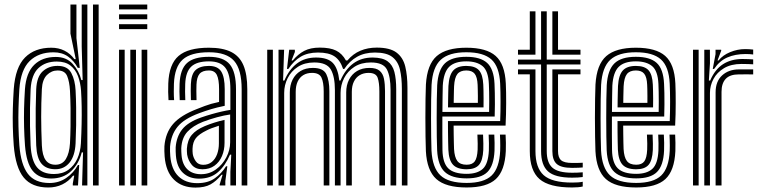

<svg xmlns="http://www.w3.org/2000/svg" viewBox="-20 -820 3370 849"><path d="M416.2 0H391.2V-800H416.2ZM366.3 0H342.9L347.2 -146L341.5 -146.2Q328.8 -95.7 294.3 -63.1Q259.8 -30.6 205.8 -30.6Q152.1 -30.6 124.4 -64.9Q96.6 -99.2 90.5 -176.8Q87.5 -218.4 86.5 -258.2Q85.5 -298 86.4 -339.1Q87.4 -380.2 90.3 -425.7Q95.6 -498.5 131.3 -533.3Q166.9 -568.2 226.8 -568.2Q273.4 -568.2 301.3 -537.6Q329.3 -507 339.7 -465.9H345.5L341.3 -613.8V-800H366.3ZM218.6 -50.5Q256.5 -50.5 282.2 -69Q307.9 -87.4 321.8 -118.1Q335.7 -148.8 337.7 -185.8Q340.1 -230.9 340.9 -271.8Q341.8 -312.7 341.1 -349.6Q340.5 -386.4 338.4 -419Q335.8 -454.2 324.9 -483.4Q313.9 -512.7 291.4 -530.3Q268.8 -547.9 231.1 -547.9Q181 -547.9 150 -518.9Q119 -489.9 115.4 -425.4Q113.4 -382.4 112.7 -342.9Q112.1 -303.4 112.7 -263Q113.4 -222.6 115.4 -177.3Q118.8 -110.9 143.2 -80.7Q167.7 -50.5 218.6 -50.5ZM224.9 -71.7Q184.4 -71.7 163.6 -96.2Q142.7 -120.7 140.1 -177Q138.5 -219.1 137.9 -259.5Q137.3 -299.8 137.9 -340.7Q138.6 -381.6 140.1 -425.1Q142.5 -480.8 169 -504.7Q195.6 -528.7 234.6 -528.7Q279 -528.7 295.5 -496.9Q312.1 -465 314.3 -419.6Q316.2 -383.2 316.7 -344.8Q317.3 -306.5 316.7 -266.7Q316 -226.9 314.2 -185.9Q311.5 -131.1 287.8 -101.4Q264 -71.7 224.9 -71.7ZM225 -91.6Q255.8 -91.6 271.3 -116.9Q286.7 -142.2 289.4 -185.9Q291.3 -221.4 291.9 -261.2Q292.5 -300.9 292 -341.4Q291.4 -381.8 289.4 -419.5Q287.3 -458.2 277.1 -483.3Q267 -508.4 234.7 -508.4Q207.8 -508.4 187.5 -488.3Q167.3 -468.2 165.1 -426Q162 -362.4 162.1 -303.4Q162.2 -244.5 165.1 -176.7Q167.3 -132.3 181.9 -112Q196.5 -91.6 225 -91.6ZM193.4 9.1Q121 9.1 84.9 -34.9Q48.7 -78.9 40.8 -176.9Q37.7 -218.9 36.7 -259Q35.7 -299.2 36.8 -340.3Q37.9 -381.4 40.8 -426.2Q47.9 -523.1 90.9 -566Q133.9 -609 206.9 -609Q239 -609 264.8 -596.1Q290.7 -583.3 309 -558.5H315L291.5 -671.5V-800H318V-651.6L332.7 -519.9L323.7 -520.1Q306.9 -551.7 280.5 -570.2Q254.2 -588.7 216.6 -588.7Q150.7 -588.7 111.2 -550.2Q71.7 -511.6 65.6 -426Q62.9 -382.3 61.8 -341.4Q60.7 -300.6 61.7 -260.3Q62.6 -220.1 65.6 -177.8Q72.3 -91.9 103.3 -51.4Q134.3 -10.8 198.9 -10.8Q240.3 -10.8 272.7 -32.9Q305.2 -54.9 324.6 -90.4H330.2L324.9 0H301.9L301.9 -8.4L308.2 -43.3H303.1Q283.5 -18.1 255.5 -4.5Q227.6 9.1 193.4 9.1Z M506.4 -778.3V-800H631.2V-778.3ZM506.4 -691.3V-713.1H631.2V-691.3ZM506.4 -734.8V-756.5H631.2V-734.8ZM606.2 0V-600H631.2V0ZM506.4 0V-600H531.3V0ZM556.3 0V-600H581.3V0Z M1048.6 0V-425.3Q1048.6 -512.9 1015.1 -550.9Q981.6 -588.9 903.9 -588.9Q823.8 -588.9 788 -556.7Q752.2 -524.5 749.1 -450.1Q748.5 -433.3 748.5 -414.5Q748.5 -395.7 749.9 -377.1H725.1Q723.8 -396.6 723.6 -413.6Q723.4 -430.5 724.1 -451.1Q727.4 -536.3 769.6 -572.6Q811.8 -609 903.9 -609Q964.7 -609 1002 -590.4Q1039.3 -571.8 1056.4 -531.4Q1073.5 -491.1 1073.5 -425.3V0ZM868.7 -49.7Q905.7 -49.7 934.7 -70.7Q963.8 -91.6 980.7 -124.1Q997.7 -156.5 997.7 -190.8V-313.8Q971.8 -310.2 939.9 -301.6Q908 -293 877.5 -281.4Q832.7 -263.6 808.4 -237Q784 -210.5 781.5 -164.5Q781.2 -156.4 781.8 -148.5Q782.4 -140.6 782.7 -134.2Q786 -93.2 808.4 -71.5Q830.8 -49.7 868.7 -49.7ZM874.9 -71.5Q844.5 -71.5 828.2 -90.9Q811.9 -110.3 807.5 -136.4Q806.9 -142.2 806.5 -149.9Q806 -157.6 806.3 -162.2Q808.8 -200.4 827.9 -223.3Q846.9 -246.1 885.2 -262.2Q904.2 -270.3 927.5 -277.7Q950.7 -285.1 972.9 -289.9V-188.6Q972.9 -156.7 961.6 -130Q950.4 -103.3 928.5 -87.4Q906.7 -71.5 874.9 -71.5ZM878.6 -91.2Q901.3 -91.2 916.7 -104Q932.2 -116.8 940.1 -138.4Q947.9 -160 947.9 -186.4V-264Q930.2 -258.7 916.5 -253.4Q902.9 -248.2 893.3 -243.1Q860.4 -227.2 846.3 -209.4Q832.2 -191.6 831.4 -162.4Q831.4 -156.3 831.4 -150.5Q831.5 -144.8 832.4 -138.6Q835.2 -121.7 846.1 -106.4Q857 -91.2 878.6 -91.2ZM844.3 9.5Q784.9 9.5 749.2 -25.6Q713.5 -60.6 708 -127.9Q707.2 -138.8 706.8 -152Q706.4 -165.3 707 -173.4Q711.6 -232.4 745 -271.3Q778.4 -310.3 852.8 -338.7Q871.4 -346.1 885.2 -351.3Q899 -356.4 913.6 -360.7Q928.2 -364.9 948.7 -369.3V-425.5Q948.7 -468.6 938.9 -488.5Q929.1 -508.4 903.9 -508.4Q874.9 -508.4 862.4 -493.5Q850 -478.5 848.8 -445.8Q848.4 -437.3 848.3 -418Q848.1 -398.7 849 -377.1H824.2Q823.2 -401.7 823.4 -418.7Q823.7 -435.8 824 -448.3Q825.8 -493.3 845.6 -510.9Q865.4 -528.5 903.9 -528.5Q942.5 -528.5 958.1 -504Q973.7 -479.5 973.7 -425.5V-352.1Q939.8 -345.2 913.9 -337.4Q888 -329.6 861 -319.6Q793.7 -294.7 765 -259.3Q736.2 -223.9 732 -171.4Q731.5 -162.6 731.8 -151.3Q732.2 -140.1 733 -129.9Q737.7 -71.3 768.8 -40.7Q799.9 -10.1 852.2 -10.1Q899.7 -10.1 929.9 -31.8Q960.2 -53.4 979.7 -84.9H985.3L976.4 -19.3V0H951.6L951.2 -4.1L964.3 -47.3H959.7Q936.5 -19.1 911.1 -4.8Q885.7 9.5 844.3 9.5ZM998.7 0.2V-60L1002.6 -136.1H997Q976.8 -88.1 944.1 -59Q911.3 -29.9 859.6 -30Q816.5 -30.2 789.2 -55.6Q761.8 -81.1 757.8 -132.1Q757.3 -139.9 756.8 -150.4Q756.3 -161 756.8 -168.8Q760.5 -216.1 785.7 -248Q810.9 -279.8 869.3 -300.5Q892.5 -308.6 915.4 -315.1Q938.2 -321.7 959.4 -326.5Q980.5 -331.4 998.7 -334V-425.3Q998.7 -491.4 976.8 -520Q955 -548.7 903.9 -548.7Q850.2 -548.7 825.6 -525.4Q801.1 -502.2 799 -448.9Q798.5 -432.7 798.4 -414.4Q798.3 -396.2 799.4 -377.1H774.7Q773.5 -397.4 773.5 -415.7Q773.5 -433.9 774.1 -449.4Q776.6 -513.4 806.7 -541.1Q836.9 -568.8 903.9 -568.8Q968.1 -568.8 995.9 -535.5Q1023.6 -502.3 1023.6 -425.3V0.2Z M1757 0V-426.7Q1757 -476 1748.6 -512.1Q1740.3 -548.1 1714.9 -567.9Q1689.5 -587.7 1638 -587.7Q1592.4 -587.7 1559.2 -569Q1525.9 -550.3 1502.4 -515.1H1497.1Q1484.7 -553.4 1459.2 -570.6Q1433.8 -587.7 1386.3 -587.7Q1340.8 -587.7 1309.8 -569.3Q1278.8 -550.9 1254.9 -515.1H1249L1258.8 -600H1283.7L1284 -590.4L1269.3 -552.7H1274.7Q1298 -580.8 1325.4 -595.1Q1352.8 -609.5 1394.2 -609.5Q1440 -609.5 1466.5 -596.2Q1493.1 -582.9 1509.6 -552.7H1516.3Q1540.9 -582 1573.5 -595.7Q1606.1 -609.5 1645.9 -609.5Q1704.1 -609.5 1733.2 -587.7Q1762.3 -565.8 1772 -525.9Q1781.7 -485.9 1781.7 -431.6V0ZM1161.6 0V-600H1186.6V0ZM1261.5 0V-411.4Q1261.5 -443.5 1273.8 -467.9Q1286 -492.2 1308.9 -506Q1331.8 -519.7 1363.5 -519.7Q1409.5 -519.7 1422.9 -492Q1436.4 -464.4 1436.4 -417.1V0H1411.4V-415.6Q1411.4 -455.3 1401.7 -476.5Q1392 -497.7 1359.9 -497.7Q1337.4 -497.7 1321.1 -487.8Q1304.9 -477.9 1296.2 -459.2Q1287.6 -440.6 1287.6 -414V0ZM1211.6 0V-600H1236.3L1231.7 -463.9H1237.5Q1258.3 -512.8 1293.2 -539.4Q1328 -565.9 1378.9 -565.6Q1429.7 -565.2 1452.1 -541.3Q1474.5 -517.4 1480.4 -463.9H1485.5Q1506.3 -512.7 1542.2 -539.4Q1578.1 -566 1629 -565.6Q1671.6 -565.2 1693.8 -549Q1716 -532.9 1724 -501.8Q1732 -470.7 1732 -425.1V0H1707V-421.9Q1707 -480.7 1691.1 -512.3Q1675.1 -543.8 1619.9 -543.8Q1577.1 -543.8 1547.1 -524.5Q1517.1 -505.2 1501.5 -474.4Q1486 -443.7 1486 -409.2V0H1460.9V-421.9Q1460.9 -480.7 1443.1 -512.3Q1425.2 -543.8 1369.7 -543.8Q1327 -543.8 1297.2 -524.5Q1267.3 -505.2 1252 -474.4Q1236.6 -443.7 1236.6 -409.2V0ZM1510.9 0V-411.4Q1510.9 -443.5 1523.4 -467.9Q1535.8 -492.2 1558.8 -506Q1581.9 -519.7 1613.7 -519.7Q1644.3 -519.7 1658.9 -506.9Q1673.6 -494.1 1678 -471.1Q1682.5 -448.1 1682.5 -417.1V0H1657.5V-415.6Q1657.5 -454.8 1649.9 -476.3Q1642.2 -497.7 1610 -497.7Q1587.5 -497.7 1570.7 -487.8Q1554 -477.9 1544.9 -459.2Q1535.7 -440.6 1535.7 -414V0Z M2043.5 9Q1951 9 1909.4 -28.3Q1867.8 -65.7 1863.2 -151.5Q1862.2 -176.2 1861.6 -215.7Q1861 -255.1 1861 -299.1Q1861 -343 1861.6 -382.4Q1862.2 -421.7 1863.3 -446.1Q1868.6 -534.9 1911.1 -572Q1953.7 -609 2041.9 -609Q2130.9 -609 2171.7 -572.7Q2212.6 -536.4 2216.6 -451Q2217.5 -432.5 2217.9 -410.5Q2218.2 -388.5 2218.2 -364.3Q2218.1 -340.1 2217.5 -314.8Q2216.9 -289.6 2215.6 -264.6H1985.8Q1986 -245.1 1986.2 -225.4Q1986.5 -205.6 1986.9 -188.9Q1987.3 -172.2 1987.7 -161.4Q1989.8 -124.6 2002.3 -108.1Q2014.7 -91.6 2043.5 -91.6Q2068.3 -91.6 2079.3 -106.5Q2090.2 -121.5 2092 -157.8Q2092.6 -167.8 2092.3 -185Q2092.1 -202.1 2091 -224.9H2116Q2117 -202.6 2117.3 -185Q2117.5 -167.4 2117 -156.7Q2114.8 -110.2 2097.9 -90.8Q2081.1 -71.5 2043.5 -71.5Q2001.9 -71.5 1983.3 -91.5Q1964.6 -111.5 1962.5 -158.6Q1962 -173.2 1961.6 -193.7Q1961.2 -214.3 1961 -237.9Q1960.8 -261.5 1960.8 -284.7H2191.7Q2192.6 -305.6 2193 -327.5Q2193.3 -349.4 2193.3 -371Q2193.3 -392.6 2192.9 -412.6Q2192.5 -432.6 2191.7 -449.9Q2188 -525.6 2152.9 -557.2Q2117.7 -588.9 2041.9 -588.9Q1965.3 -588.9 1929.1 -555.8Q1892.9 -522.8 1888.3 -444.7Q1887 -419.2 1886.5 -379.4Q1886 -339.5 1886 -295.9Q1886 -252.3 1886.6 -214.2Q1887.2 -176.2 1888 -154.1Q1892.1 -78.2 1927.4 -44.7Q1962.7 -11.1 2043.5 -11.1Q2119.8 -11.1 2153.9 -43.9Q2188 -76.6 2191.7 -152.8Q2192.2 -163.9 2192.1 -176Q2192 -188.2 2191.7 -200.8Q2191.3 -213.3 2190.7 -224.9H2215.6Q2216.5 -208.7 2217 -188.9Q2217.4 -169.1 2216.6 -151.9Q2212.6 -65.3 2172.5 -28.1Q2132.5 9 2043.5 9ZM2043.5 -31.2Q1977.4 -31.2 1947 -59.5Q1916.5 -87.7 1913 -155Q1911.9 -177.9 1911.4 -216.1Q1910.9 -254.4 1910.9 -297.7Q1910.9 -341 1911.5 -380Q1912 -419 1913.2 -443.1Q1917.3 -510.8 1947.2 -539.8Q1977.2 -568.8 2041.9 -568.8Q2104.1 -568.8 2133.9 -541.9Q2163.7 -515.1 2166.7 -449.2Q2167.6 -431.1 2168 -408Q2168.4 -384.9 2168.4 -358.7Q2168.3 -332.6 2167.4 -304.8H1936.1Q1935.9 -259.9 1936 -225.7Q1936.1 -191.4 1936.5 -156.8Q1937.5 -100.2 1961.9 -75.8Q1986.4 -51.3 2043.5 -51.3Q2090.8 -51.3 2114.9 -73.4Q2138.9 -95.5 2141.7 -154.2Q2142.3 -169.1 2142 -186.9Q2141.8 -204.6 2140.7 -224.9H2165.7Q2166.6 -206.6 2167 -188.5Q2167.4 -170.4 2166.7 -153.5Q2163.6 -87.5 2135.3 -59.4Q2106.9 -31.2 2043.5 -31.2ZM1936.3 -325H2142.8Q2143.3 -349.5 2143.3 -371.7Q2143.2 -393.9 2142.9 -413.4Q2142.5 -432.8 2141.7 -448.7Q2139.2 -506.6 2113.7 -527.7Q2088.3 -548.7 2041.9 -548.7Q1990.5 -548.7 1965.9 -524.3Q1941.4 -499.9 1937.9 -441.4Q1937.5 -428.2 1937 -395.6Q1936.5 -363.1 1936.3 -325ZM1961 -345.1Q1961.3 -361 1961.5 -378.4Q1961.7 -395.7 1962.1 -411.8Q1962.5 -427.9 1962.9 -439.9Q1965.8 -488 1984.2 -508.3Q2002.6 -528.5 2041.9 -528.5Q2080.8 -528.5 2097.9 -509.3Q2115 -490.1 2117 -446.1Q2117.5 -435.5 2117.9 -419.3Q2118.3 -403.1 2118.3 -383.8Q2118.4 -364.6 2118.1 -345.1ZM1986.2 -365.2H2093Q2093.2 -380.8 2093.1 -396.2Q2092.9 -411.5 2092.6 -424.5Q2092.3 -437.4 2092 -445.3Q2090.4 -479.3 2078.9 -493.9Q2067.3 -508.4 2041.9 -508.4Q2015 -508.4 2002.5 -492.6Q1990 -476.7 1987.9 -438.8Q1987.6 -429.2 1987.2 -418.1Q1986.9 -407 1986.7 -393.9Q1986.4 -380.8 1986.2 -365.2Z M2509.8 -34.4Q2434 -34.4 2403.3 -62.1Q2372.6 -89.7 2372.6 -151.9V-534.8H2270.5V-556.5H2372.6V-770H2397.6V-556.5H2546.8V-534.8H2397.6V-151.9Q2397.6 -100.7 2422.7 -78.5Q2447.8 -56.2 2509.8 -56.2Q2521.3 -56.2 2532.8 -56.6Q2544.3 -57.1 2556.8 -58.1V-37.2Q2546.8 -35.7 2535.4 -35.1Q2523.9 -34.4 2509.8 -34.4ZM2509.8 9Q2408.3 9 2365.5 -28.3Q2322.7 -65.7 2322.7 -151.9V-491.3H2270.5V-513.1H2347.7V-151.9Q2347.7 -78 2384.2 -45.3Q2420.8 -12.7 2509.8 -12.7Q2524.3 -12.7 2535.9 -13.5Q2547.6 -14.3 2556.8 -16.3V4.7Q2539.1 9 2509.8 9ZM2509.8 -77.7Q2461.4 -77.7 2441.9 -94.9Q2422.5 -112 2422.5 -151.9V-513.1H2546.8V-491.3H2447.5V-151.9Q2447.5 -123.5 2461.1 -111.5Q2474.8 -99.5 2509.8 -99.5Q2529.9 -99.5 2541.3 -99.7Q2552.8 -99.9 2556.8 -100.5V-79.6Q2549.1 -78.8 2538 -78.3Q2527 -77.7 2509.8 -77.7ZM2270.5 -578.3V-600H2322.7V-770H2347.7V-578.3ZM2422.5 -578.3V-770H2447.5V-600H2546.8V-578.3Z M2793.3 9Q2700.7 9 2659.1 -28.3Q2617.5 -65.7 2613 -151.5Q2612 -176.2 2611.4 -215.7Q2610.7 -255.1 2610.7 -299.1Q2610.7 -343 2611.4 -382.4Q2612 -421.7 2613.1 -446.1Q2618.3 -534.9 2660.9 -572Q2703.4 -609 2791.7 -609Q2880.6 -609 2921.5 -572.7Q2962.4 -536.4 2966.4 -451Q2967.2 -432.5 2967.6 -410.5Q2968 -388.5 2967.9 -364.3Q2967.9 -340.1 2967.3 -314.8Q2966.7 -289.6 2965.4 -264.6H2735.6Q2735.7 -245.1 2736 -225.4Q2736.2 -205.6 2736.6 -188.9Q2737.1 -172.2 2737.4 -161.4Q2739.5 -124.6 2752 -108.1Q2764.5 -91.6 2793.3 -91.6Q2818.1 -91.6 2829 -106.5Q2840 -121.5 2841.7 -157.8Q2842.3 -167.8 2842.1 -185Q2841.8 -202.1 2840.7 -224.9H2865.7Q2866.8 -202.6 2867 -185Q2867.3 -167.4 2866.7 -156.7Q2864.6 -110.2 2847.7 -90.8Q2830.8 -71.5 2793.3 -71.5Q2751.7 -71.5 2733 -91.5Q2714.4 -111.5 2712.2 -158.6Q2711.7 -173.2 2711.3 -193.7Q2710.9 -214.3 2710.7 -237.9Q2710.6 -261.5 2710.6 -284.7H2941.5Q2942.3 -305.6 2942.7 -327.5Q2943.1 -349.4 2943.1 -371Q2943 -392.6 2942.6 -412.6Q2942.3 -432.6 2941.4 -449.9Q2937.8 -525.6 2902.6 -557.2Q2867.4 -588.9 2791.7 -588.9Q2715 -588.9 2678.8 -555.8Q2642.7 -522.8 2638 -444.7Q2636.8 -419.2 2636.2 -379.4Q2635.7 -339.5 2635.7 -295.9Q2635.7 -252.3 2636.3 -214.2Q2637 -176.2 2637.8 -154.1Q2641.9 -78.2 2677.1 -44.7Q2712.4 -11.1 2793.3 -11.1Q2869.5 -11.1 2903.7 -43.9Q2937.8 -76.6 2941.4 -152.8Q2941.9 -163.9 2941.8 -176Q2941.8 -188.2 2941.4 -200.8Q2941 -213.3 2940.4 -224.9H2965.4Q2966.2 -208.7 2966.7 -188.9Q2967.2 -169.1 2966.4 -151.9Q2962.4 -65.3 2922.3 -28.1Q2882.2 9 2793.3 9ZM2793.3 -31.2Q2727.2 -31.2 2696.7 -59.5Q2666.3 -87.7 2662.7 -155Q2661.7 -177.9 2661.2 -216.1Q2660.7 -254.4 2660.7 -297.7Q2660.7 -341 2661.2 -380Q2661.7 -419 2662.9 -443.1Q2667 -510.8 2697 -539.8Q2726.9 -568.8 2791.7 -568.8Q2853.9 -568.8 2883.7 -541.9Q2913.4 -515.1 2916.4 -449.2Q2917.4 -431.1 2917.8 -408Q2918.2 -384.9 2918.1 -358.7Q2918.1 -332.6 2917.1 -304.8H2685.8Q2685.6 -259.9 2685.7 -225.7Q2685.8 -191.4 2686.3 -156.8Q2687.2 -100.2 2711.7 -75.8Q2736.1 -51.3 2793.3 -51.3Q2840.6 -51.3 2864.6 -73.4Q2888.7 -95.5 2891.5 -154.2Q2892 -169.1 2891.8 -186.9Q2891.5 -204.6 2890.5 -224.9H2915.4Q2916.3 -206.6 2916.8 -188.5Q2917.2 -170.4 2916.4 -153.5Q2913.4 -87.5 2885 -59.4Q2856.6 -31.2 2793.3 -31.2ZM2686 -325H2892.6Q2893.1 -349.5 2893 -371.7Q2893 -393.9 2892.6 -413.4Q2892.2 -432.8 2891.5 -448.7Q2888.9 -506.6 2863.5 -527.7Q2838.1 -548.7 2791.7 -548.7Q2740.2 -548.7 2715.7 -524.3Q2691.2 -499.9 2687.7 -441.4Q2687.3 -428.2 2686.8 -395.6Q2686.3 -363.1 2686 -325ZM2710.8 -345.1Q2711 -361 2711.2 -378.4Q2711.5 -395.7 2711.9 -411.8Q2712.3 -427.9 2712.7 -439.9Q2715.6 -488 2734 -508.3Q2752.4 -528.5 2791.7 -528.5Q2830.6 -528.5 2847.7 -509.3Q2864.8 -490.1 2866.7 -446.1Q2867.2 -435.5 2867.6 -419.3Q2868 -403.1 2868.1 -383.8Q2868.1 -364.6 2867.8 -345.1ZM2736 -365.2H2842.7Q2843 -380.8 2842.8 -396.2Q2842.7 -411.5 2842.4 -424.5Q2842.1 -437.4 2841.7 -445.3Q2840.2 -479.3 2828.6 -493.9Q2817.1 -508.4 2791.7 -508.4Q2764.7 -508.4 2752.2 -492.6Q2739.7 -476.7 2737.6 -438.8Q2737.3 -429.2 2737 -418.1Q2736.7 -407 2736.4 -393.9Q2736.2 -380.8 2736 -365.2Z M3094.3 0V-600H3119.1L3119.3 -540L3114.5 -463.9H3120.3Q3141.4 -513.2 3177.2 -536.2Q3213 -559.1 3263.4 -559.1Q3276.6 -559.1 3290.4 -558.5Q3304.3 -558 3310.5 -557.3V-535.6Q3303.1 -536.2 3287.9 -536.7Q3272.8 -537.2 3258.8 -537.2Q3212.9 -537.2 3181.8 -518.7Q3150.7 -500.2 3135 -471Q3119.3 -441.7 3119.3 -409.2V0ZM3044.4 0V-600H3069.3V0ZM3144.3 0V-411.4Q3144.3 -460.3 3173.2 -486.7Q3202.1 -513.1 3247.5 -513.1Q3263.5 -513.1 3279.7 -513.1Q3295.9 -513.1 3310.5 -513.1V-491.1Q3296.1 -491.3 3279.1 -491.2Q3262.2 -491.1 3247.5 -491.1Q3207.7 -491.1 3189.1 -471.4Q3170.5 -451.6 3170.5 -414V0ZM3131.7 -515.1 3144 -580.7V-600H3168.8L3169.2 -595.9L3152.8 -552.7H3157.4Q3176.1 -576.2 3208.6 -589.5Q3241.1 -602.9 3274.9 -602.9Q3282.7 -602.9 3292.2 -602.4Q3301.6 -601.9 3310.5 -600.8V-579.1Q3303 -580.1 3294.6 -580.6Q3286.2 -581.1 3276.7 -581.1Q3230.9 -581.1 3196.3 -566Q3161.7 -550.9 3137.6 -515.1Z"/></svg>

Font: Big Shoulders Inline Thin
Style: Regular
Weight: 100
Designer: Patric King
Foundry: XO Type Co
Version: Version 2.002